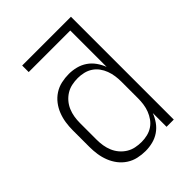

<svg xmlns="http://www.w3.org/2000/svg" viewBox="-214 -853 977 977"><g transform="rotate(-45 275.0 -364.0)"><path d="M256 12Q229 12 202 6Q175 0 152 -15Q129 -30 112.5 -51.5Q96 -73 86 -98.5Q76 -124 72 -151Q68 -178 68 -205V-325Q68 -352 72 -379Q76 -406 86 -431.5Q96 -457 112.5 -478.5Q129 -500 152 -515Q175 -530 202 -536Q229 -542 256 -542Q282 -542 308 -535.5Q334 -529 356 -514Q378 -499 393.5 -477Q409 -455 418 -431V-693H119V-740H470V0H418V-99Q409 -75 393.5 -53Q378 -31 356 -16Q334 -1 308 5.5Q282 12 256 12ZM274 -35Q295 -35 316 -40Q337 -45 354.5 -56.5Q372 -68 384.5 -85.5Q397 -103 404.5 -122.5Q412 -142 415 -163Q418 -184 418 -205V-325Q418 -346 415 -367Q412 -388 404.5 -408Q397 -428 384.5 -445Q372 -462 354.5 -473.5Q337 -485 316 -490Q295 -495 274 -495Q252 -495 230.5 -490.5Q209 -486 190.5 -474.5Q172 -463 158 -446.5Q144 -430 135.5 -410Q127 -390 123.5 -368.5Q120 -347 120 -325V-205Q120 -183 123.5 -161.5Q127 -140 135.5 -120Q144 -100 158 -83.5Q172 -67 190.5 -55.5Q209 -44 230.5 -39.5Q252 -35 274 -35Z"/></g></svg>

Font: Lode Dark
Style: Regular
Weight: 400
Monospace: yes
Designer: Belleve Invis
Foundry: Belleve Invis
Version: Version 29.2.0; ttfautohint (v1.8.3)